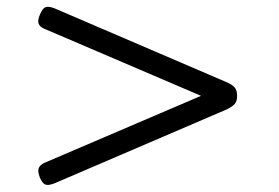

<svg xmlns="http://www.w3.org/2000/svg" viewBox="-20 -721 803 553"><path d="M137 -193Q119 -186 110.5 -189.5Q102 -193 95 -209Q88 -227 91.5 -236.5Q95 -246 108 -252L559 -445L108 -638Q94 -644 91 -653.5Q88 -663 95 -679Q102 -696 110.5 -700Q119 -704 137 -697L631 -485Q648 -478 655.5 -469.5Q663 -461 663 -445Q663 -429 655.5 -421Q648 -413 631 -405Z"/></svg>

Font: Playwrite GB S Light
Style: Regular
Weight: 300
Designer: Veronika Burian, José Scaglione
Foundry: TypeTogether
Version: Version 1.002